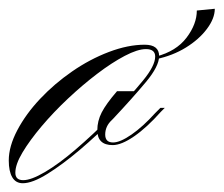

<svg xmlns="http://www.w3.org/2000/svg" viewBox="-74 -409 510 438"><path d="M-22 9Q-38 9 -46 -4.5Q-54 -18 -54 -43Q-54 -75 -34.5 -112Q-15 -149 17.5 -183.5Q50 -218 90.5 -246Q131 -274 174.5 -290.5Q218 -307 256 -307Q289 -307 289 -281Q289 -258 259 -222Q229 -186 184 -138Q148 -101 108.5 -67.5Q69 -34 34.5 -12.5Q0 9 -22 9ZM-21 2Q-3 2 28.5 -16.5Q60 -35 98.5 -68Q137 -101 179 -143Q224 -191 252 -225Q280 -259 280 -280Q280 -297 259 -297Q240 -297 210.5 -281.5Q181 -266 147.5 -240.5Q114 -215 81 -184Q48 -153 21 -121Q-6 -89 -22.5 -61.5Q-39 -34 -39 -15Q-39 2 -21 2ZM293 -154Q261 -118 232 -98Q203 -78 183 -78Q148 -78 148 -112Q148 -133 158 -152.5Q168 -172 193 -201H240L181 -135Q166 -121 166 -102Q166 -84 184 -84Q200 -84 226 -102Q252 -120 280 -151L292 -163H302ZM416 -389Q416 -367 398 -343Q380 -319 350 -300.5Q320 -282 282 -274V-280Q328 -292 351.5 -323Q375 -354 375 -385Z"/></svg>

Font: Ballet 24pt
Style: Regular
Weight: 400
Designer: Maximiliano R. Sproviero
Foundry: Omnibus-Type
Version: Version 1.100